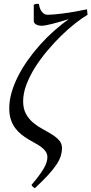

<svg xmlns="http://www.w3.org/2000/svg" viewBox="-20 -760 482 1013"><path d="M441.9 -682.1Q413.6 -665.5 377.2 -637Q340.8 -608.4 303.2 -571.8Q265.6 -535.2 229.5 -492.2Q193.4 -449.2 165 -404.3Q136.7 -359.4 119.4 -313.7Q102.1 -268.1 102.1 -226.1Q102.1 -186 117.2 -158.9Q132.3 -131.8 155.3 -112.5Q178.2 -93.3 204.6 -79.1Q231 -64.9 253.9 -50.8Q276.9 -36.6 292 -19.5Q307.1 -2.4 307.1 22Q307.1 41.5 300.8 62.3Q294.4 83 278.3 107.7Q262.2 132.3 234.4 162.8Q206.5 193.4 164.1 232.9Q152.3 227.1 146 215.8Q168.5 189.5 184.3 168.2Q200.2 147 210.4 129.4Q220.7 111.8 225.3 97.2Q230 82.5 230 69.8Q230 52.7 221.4 40Q212.9 27.3 198.7 16.6Q184.6 5.9 166.5 -3.9Q148.4 -13.7 129.4 -25.1Q110.4 -36.6 92.3 -51Q74.2 -65.4 60.1 -84.5Q45.9 -103.5 37.4 -129.2Q28.8 -154.8 28.8 -189Q28.8 -229.5 41.3 -272.5Q53.7 -315.4 75.7 -358.6Q97.7 -401.9 127.7 -444.1Q157.7 -486.3 192.6 -525.1Q227.5 -564 265.9 -597.9Q304.2 -631.8 342.8 -659.2Q317.4 -651.4 294.7 -644.8Q272 -638.2 253.4 -633.5Q234.9 -628.9 220.9 -626.5Q207 -624 199.2 -624Q193.4 -624 186 -625.5Q178.7 -627 172.6 -629.9Q166.5 -632.8 162.4 -637.5Q158.2 -642.1 158.2 -648.9V-735.8Q165 -738.3 171.9 -739.5Q178.7 -740.7 185.1 -738.8Q186 -733.9 188.2 -724.6Q190.4 -715.3 195.6 -705.8Q200.7 -696.3 209.5 -689.2Q218.3 -682.1 232.9 -682.1Q245.1 -682.1 266.1 -683.8Q287.1 -685.5 314.2 -689.2Q341.3 -692.9 373.3 -698.2Q405.3 -703.6 439 -710.9Q439 -705.1 440.4 -697Q441.9 -689 441.9 -682.1Z"/></svg>

Font: GentiumAlt
Style: Italic
Weight: 400
Italic angle: -7°
Designer: J. Victor Gaultney
Version: Version 1.02; 2005; OFL release